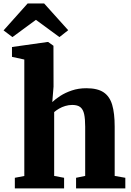

<svg xmlns="http://www.w3.org/2000/svg" viewBox="-53 -1054 732 1074"><path d="M83 -69.5V-721L14 -736V-791L211.5 -819H216.5L246 -798L246.5 -569.5L239.5 -483Q256.5 -499.5 284.2 -517.5Q312 -535.5 349 -548Q386 -560.5 430 -560.5Q492 -560.5 526.2 -537.8Q560.5 -515 574.5 -467.8Q588.5 -420.5 588.5 -346V-70L648 -59.5V0H372.5V-59.5L423.5 -70V-345.5Q423.5 -388.5 417.8 -415.2Q412 -442 396.5 -454.5Q381 -467 351 -467Q331 -467 312 -461.2Q293 -455.5 277.2 -446.2Q261.5 -437 250 -427V-70L305.5 -59.5V0H30V-59.5ZM16.5 -846.5 -33 -884 101.5 -1034.5H194L328.5 -885L279.5 -846.5L148 -943Z"/></svg>

Font: Merriweather 36pt Black
Style: Regular
Weight: 900
Version: Version 2.100